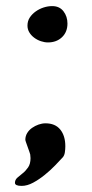

<svg xmlns="http://www.w3.org/2000/svg" viewBox="-20 -473 300 629"><path d="M70 -389Q70 -404 77.5 -415.5Q85 -427 97 -435.5Q109 -444 123 -448.5Q137 -453 151 -453Q175 -453 188 -436Q201 -419 201 -396Q201 -368 183 -351Q165 -334 137 -334Q126 -334 114 -338Q102 -342 92 -349.5Q82 -357 76 -367Q70 -377 70 -389ZM51 136Q69 136 88.5 125.5Q108 115 126.5 100Q145 85 160.5 69Q176 53 186 42Q191 36 192.5 26Q194 16 194 6Q194 -28 177.5 -48.5Q161 -69 129 -69Q118 -69 106.5 -65Q95 -61 85 -54Q75 -47 69 -37Q63 -27 63 -15Q63 -13 65.5 -6Q68 1 71 9.5Q74 18 76.5 25Q79 32 79 33Q79 35 79.5 39Q80 43 80 45Q80 64 72 75.5Q64 87 54.5 94.5Q45 102 37 109Q29 116 29 126Q29 136 51 136Z"/></svg>

Font: Miltonian
Style: Regular
Weight: 400
Designer: Pablo Impallari
Foundry: Pablo Impallari
Version: Version 1.008